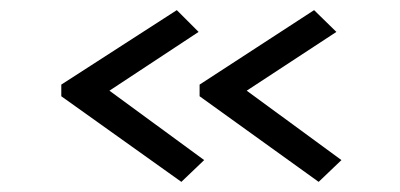

<svg xmlns="http://www.w3.org/2000/svg" viewBox="-20 -420 790 379"><path d="M338 -61 101 -230V-253L329 -400L372 -357L196 -241L383 -104ZM609 -61 374 -230V-253L600 -400L644 -357L467 -241L654 -104Z"/></svg>

Font: Inconsolata ExtraExpanded
Style: Regular
Weight: 400
Width: 8
Monospace: yes
Designer: Raph Levien, Cyreal, Brenton Simpson
Foundry: Raph Levien, Cyreal, Google
Version: Version 3.001; ttfautohint (v1.8.2.53-6de2)